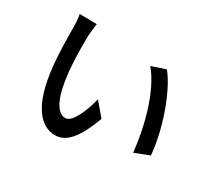

<svg xmlns="http://www.w3.org/2000/svg" viewBox="-141 -936 1281 1179"><g transform="rotate(30 500.0 -346.5)"><path d="M239 -705 117 -707C123 -680 125 -638 125 -613C125 -553 126 -433 136 -345C163 -82 256 14 357 14C430 14 492 -45 555 -216L476 -309C453 -218 409 -109 359 -109C292 -109 251 -215 236 -372C229 -450 228 -534 229 -597C229 -624 234 -676 239 -705ZM751 -680 652 -647C753 -527 810 -305 827 -133L930 -173C917 -335 843 -564 751 -680Z"/></g></svg>

Font: Source Han Sans JP Medium
Style: Regular
Weight: 500
Designer: Ryoko NISHIZUKA 西塚涼子 (kana, bopomofo & ideographs); Paul D. Hunt (Latin, Greek & Cyrillic); Sandoll Communications 산돌커뮤니
Foundry: Adobe
Version: Version 2.002;hotconv 1.0.116;makeotfexe 2.5.65601